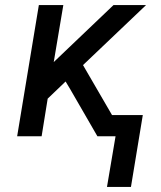

<svg xmlns="http://www.w3.org/2000/svg" viewBox="-20 -540 640 761"><path d="M404 201 438 0H366L258 -187L240 -217L169 -149L145 0H48L134 -520H231L193 -294L430 -520H559L309 -282L424 -84H546L499 201Z"/></svg>

Font: Iosevka SS04 Medium Extended
Style: Italic
Weight: 500
Width: 7
Italic angle: -9°
Monospace: yes
Designer: Belleve Invis
Foundry: Belleve Invis
Version: Version 19.0.0; ttfautohint (v1.8.4)